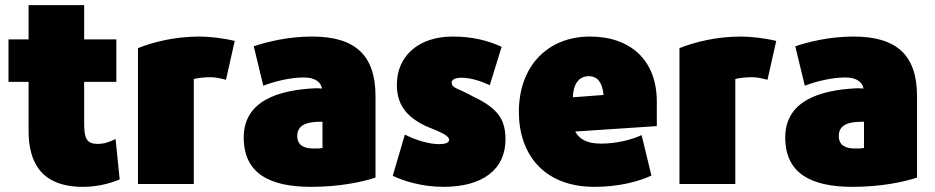

<svg xmlns="http://www.w3.org/2000/svg" viewBox="-20 -700 3633 746"><path d="M91 -382V-192C91 -74 136 26 303 26C361 26 413 11 445 -3L429 -160C403 -147 384 -141 360 -141C316 -141 307 -162 307 -222V-382H432V-547H307V-680H91V-547H13V-382Z M516 -513V15H733V-393C748 -397 774 -400 794 -400C814 -400 828 -398 858 -390L892 -541C847 -552 791 -558 756 -558C657 -558 574 -536 516 -513Z M927 -166C927 -27 1026 26 1189 26C1298 26 1388 7 1439 -10V-326C1439 -485 1361 -558 1192 -558C1097 -558 1012 -536 966 -520L1003 -367C1050 -385 1110 -399 1161 -399C1204 -399 1227 -381 1231 -356C1223 -357 1214 -357 1204 -357C1059 -350 927 -307 927 -166ZM1233 -227V-125C1222 -123 1219 -123 1198 -123C1159 -123 1135 -137 1135 -172C1135 -225 1193 -227 1233 -227Z M1506 -17C1542 1 1617 26 1703 26C1857 26 1944 -43 1944 -158C1944 -232 1918 -278 1820 -324C1758 -359 1735 -356 1735 -380C1735 -390 1748 -398 1773 -398C1810 -398 1851 -384 1883 -369L1929 -518C1876 -543 1813 -558 1739 -558C1606 -558 1522 -482 1522 -371C1522 -296 1556 -247 1637 -209C1701 -184 1725 -171 1725 -157C1725 -146 1712 -140 1686 -140C1647 -140 1597 -155 1553 -177Z M2290 26C2384 26 2463 5 2511 -18L2473 -175C2432 -156 2373 -142 2315 -142C2261 -142 2231 -159 2215 -189L2532 -210V-305C2532 -467 2429 -558 2272 -558C2109 -558 1996 -444 1996 -265C1996 -104 2090 26 2290 26ZM2268 -404C2303 -404 2321 -377 2325 -331L2206 -322C2207 -372 2228 -404 2268 -404Z M2620 -513V15H2837V-393C2852 -397 2878 -400 2898 -400C2918 -400 2932 -398 2962 -390L2996 -541C2951 -552 2895 -558 2860 -558C2761 -558 2678 -536 2620 -513Z M3031 -166C3031 -27 3130 26 3293 26C3402 26 3492 7 3543 -10V-326C3543 -485 3465 -558 3296 -558C3201 -558 3116 -536 3070 -520L3107 -367C3154 -385 3214 -399 3265 -399C3308 -399 3331 -381 3335 -356C3327 -357 3318 -357 3308 -357C3163 -350 3031 -307 3031 -166ZM3337 -227V-125C3326 -123 3323 -123 3302 -123C3263 -123 3239 -137 3239 -172C3239 -225 3297 -227 3337 -227Z"/></svg>

Font: Repo ExtraBlack
Style: Regular
Weight: 400
Designer: Stefan Peev
Foundry: Context Ltd
Version: Version 001.502